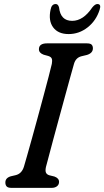

<svg xmlns="http://www.w3.org/2000/svg" viewBox="-20 -910 506 930"><path d="M202.5 -101Q198.5 -82.5 202.8 -73.5Q207 -64.5 219 -61L243.5 -55Q266 -47 266 -29Q266 -15.5 256 -7.8Q246 0 230 0H36Q18.5 0 12.2 -7Q6 -14 6 -25.5Q5.5 -48 32 -56L55.5 -61.5Q85.5 -68.5 96 -103Q101 -120 111.5 -156.8Q122 -193.5 135.5 -242.2Q149 -291 163.5 -344.2Q178 -397.5 191.5 -448Q205 -498.5 215.5 -538.5Q226 -578.5 231 -600.5Q234 -616 231 -625.2Q228 -634.5 213.5 -639L191.5 -645Q168.5 -653.5 168.5 -671.5Q168.5 -700 208 -700H400.5Q418 -700 424 -693.5Q430 -687 430 -676Q430 -653 401.5 -644L374.5 -637.5Q347 -630.5 338.5 -601Q332 -578 320.2 -535.8Q308.5 -493.5 294.2 -441Q280 -388.5 265 -334Q250 -279.5 237 -230.8Q224 -182 214.8 -147.2Q205.5 -112.5 202.5 -101ZM329.5 -809Q383.5 -809 427 -874Q440.5 -890.5 451.5 -890.5Q472 -890.5 462.5 -862.5Q445.5 -809.5 404.2 -777.2Q363 -745 312.5 -745Q261.5 -745 237.5 -777.5Q213.5 -810 225 -863.5Q230 -890.5 250 -890.5Q261.5 -890.5 266 -874Q273 -809 329.5 -809Z"/></svg>

Font: Fraunces 72pt S100
Style: Italic
Weight: 400
Italic angle: -16°
Version: Version 1.000; ttfautohint (v1.8.3)